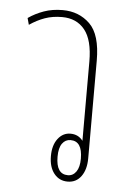

<svg xmlns="http://www.w3.org/2000/svg" viewBox="-45 -591 430 632"><g transform="rotate(5 169.5 -275.5)"><path d="M263 -400V-77Q263 -40 246.5 -17.5Q230 5 202 5Q174 5 157 -16.5Q140 -38 140 -74Q140 -110 156.5 -131.5Q173 -153 198 -153Q224 -153 239 -133V-395Q239 -466 212 -499.5Q185 -533 137 -533Q106 -533 80.5 -524Q55 -515 30 -498L24 -520Q47 -536 75 -546Q103 -556 137 -556Q191 -556 227 -521Q263 -486 263 -400ZM200 -132Q183 -132 172.5 -117.5Q162 -103 162 -74Q162 -16 201 -16Q218 -16 228.5 -31Q239 -46 239 -74Q239 -132 200 -132Z"/></g></svg>

Font: Noto Sans Thai Looped ExtraCondensed Thin
Style: Regular
Weight: 100
Width: 2
Designer: Sasikarn Vongin, Ben Mitchell
Foundry: The Fontpad Ltd
Version: Version 1.001; ttfautohint (v1.8.4.7-5d5b)